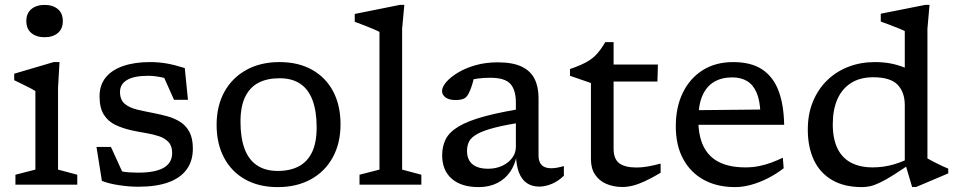

<svg xmlns="http://www.w3.org/2000/svg" viewBox="-20 -754 3913 784"><path d="M162 -602Q129 -602 108.2 -619Q87.5 -636 87.5 -668Q87.5 -700 108.2 -717Q129 -734 162 -734Q195.5 -734 216 -717Q236.5 -700 236.5 -668Q236.5 -636 216 -619Q195.5 -602 162 -602ZM223 -500.5 217 -396.5V-61.5L295.5 -40.5V0H43V-40.5L124.5 -61.5V-382Q119 -386 104.2 -393.8Q89.5 -401.5 71.5 -410.2Q53.5 -419 38 -426.5V-453L199 -500.5Z M592.5 -500.5Q628 -500.5 660.8 -494.8Q693.5 -489 734.5 -476L747.5 -346.5H690.5L635.5 -470L704 -418Q672 -431.5 641.2 -438Q610.5 -444.5 584.5 -444.5Q528 -444.5 499 -427.5Q470 -410.5 470 -378.5Q470 -346.5 489.2 -330.2Q508.5 -314 540 -306.5Q571.5 -299 608.5 -292Q636.5 -286.5 664.5 -278.8Q692.5 -271 716 -256.2Q739.5 -241.5 753.5 -215.2Q767.5 -189 767.5 -147Q767.5 -96.5 742 -61.8Q716.5 -27 667 -9.2Q617.5 8.5 545 8.5Q507.5 8.5 466 2.2Q424.5 -4 396 -15.5L374 -154H433L495.5 -17L434 -66Q452.5 -59 471 -55.2Q489.5 -51.5 508 -50.2Q526.5 -49 544 -49Q614 -49 648.5 -69Q683 -89 683 -129.5Q683 -158 668 -174Q653 -190 628.5 -198Q604 -206 575.2 -210.8Q546.5 -215.5 518.5 -221.5Q482 -229.5 451.8 -243.8Q421.5 -258 404 -285.8Q386.5 -313.5 386.5 -361Q386.5 -406.5 411.5 -437.5Q436.5 -468.5 483 -484.5Q529.5 -500.5 592.5 -500.5Z M1114 -56Q1165 -56 1200.5 -75Q1236 -94 1254.5 -133.2Q1273 -172.5 1273 -233.5Q1273 -300 1256.2 -344.8Q1239.5 -389.5 1206 -412Q1172.5 -434.5 1121.5 -434.5Q1070.5 -434.5 1035 -415.8Q999.5 -397 980.8 -357.8Q962 -318.5 962 -257.5Q962 -191 978.8 -146.2Q995.5 -101.5 1029.5 -78.8Q1063.5 -56 1114 -56ZM1114 10Q1037 10 981 -21.5Q925 -53 894.8 -110.2Q864.5 -167.5 864.5 -244Q864.5 -321.5 896.2 -379Q928 -436.5 985.8 -468.5Q1043.5 -500.5 1121.5 -500.5Q1198.5 -500.5 1254.5 -469Q1310.5 -437.5 1340.5 -380.5Q1370.5 -323.5 1370.5 -246.5Q1370.5 -169.5 1339 -111.8Q1307.5 -54 1249.8 -22Q1192 10 1114 10Z M1622 -61.5 1700.5 -40.5V0H1448V-40.5L1529.5 -61.5V-623.5Q1523 -627.5 1506.5 -634.5Q1490 -641.5 1469 -649.8Q1448 -658 1428.5 -665V-697L1612.5 -734H1631L1622 -636.5Z M2144 -315.5 2128.5 -257Q2049.5 -245.5 2001.8 -233.2Q1954 -221 1929 -207Q1904 -193 1895.5 -176.2Q1887 -159.5 1887 -138Q1887 -102 1909 -83.5Q1931 -65 1973.5 -65Q2005 -65 2030.8 -77Q2056.5 -89 2071.5 -109.2Q2086.5 -129.5 2086.5 -154.5V-335Q2086.5 -387 2063.8 -411.8Q2041 -436.5 1982.5 -436.5Q1954.5 -436.5 1930.5 -433.2Q1906.5 -430 1885 -424L1920 -457Q1916 -438 1912 -422.8Q1908 -407.5 1903.5 -395.2Q1899 -383 1893.5 -372Q1885 -355 1871.8 -350.2Q1858.5 -345.5 1840.5 -345.5Q1813.5 -345.5 1799.2 -356.2Q1785 -367 1785 -382Q1785 -399 1802.2 -419Q1819.5 -439 1850 -457.5Q1880.5 -476 1922 -487.8Q1963.5 -499.5 2012 -499.5Q2073.5 -499.5 2110 -482Q2146.5 -464.5 2162.8 -432Q2179 -399.5 2179 -355V-120Q2179 -101.5 2185 -89.8Q2191 -78 2202.8 -72.5Q2214.5 -67 2231.5 -67Q2243 -67 2256 -69.5Q2269 -72 2282.5 -76V-36.5Q2259.5 -14 2232.8 -3Q2206 8 2182 8Q2152.5 8 2131.5 -6.2Q2110.5 -20.5 2099.2 -49.2Q2088 -78 2086.5 -122L2090.5 -123.5Q2084 -83 2063.5 -53Q2043 -23 2010.2 -6.5Q1977.5 10 1934.5 10Q1864 10 1824.8 -24Q1785.5 -58 1785.5 -120.5Q1785.5 -156.5 1799.8 -185.2Q1814 -214 1852.2 -237.2Q1890.5 -260.5 1961 -279.5Q2031.5 -298.5 2144 -315.5Z M2485.5 -147Q2485.5 -105 2508.5 -87.5Q2531.5 -70 2579.5 -70Q2600.5 -70 2625 -74.2Q2649.5 -78.5 2677.5 -86V-48.5Q2640.5 -26.5 2612.8 -13.8Q2585 -1 2563.2 4.2Q2541.5 9.5 2521.5 9.5Q2485.5 9.5 2456.2 -3Q2427 -15.5 2410 -40.8Q2393 -66 2393 -104V-415L2307.5 -444.5V-472Q2333 -481 2351.8 -489.2Q2370.5 -497.5 2384.8 -506.5Q2399 -515.5 2410 -526.2Q2421 -537 2431 -550.5Q2441 -564 2451.5 -582H2485.5V-473.5ZM2449.5 -421 2452 -490.5H2666.5L2664.5 -421Z M2973.5 -500.5Q3046.5 -500.5 3091.8 -470.8Q3137 -441 3158.8 -384Q3180.5 -327 3182 -244.5H2817L2815 -304L3115 -307L3085 -294Q3083 -344.5 3069.2 -376.2Q3055.5 -408 3030.5 -423Q3005.5 -438 2970 -438Q2926.5 -438 2895.5 -419.5Q2864.5 -401 2848 -363Q2831.5 -325 2831.5 -265Q2831.5 -198.5 2853.2 -155.2Q2875 -112 2917.8 -91.2Q2960.5 -70.5 3024 -70.5Q3053.5 -70.5 3080.2 -76Q3107 -81.5 3131 -90.5Q3155 -99.5 3176.5 -110L3180 -67Q3149 -43 3114.8 -25.8Q3080.5 -8.5 3046.5 0.8Q3012.5 10 2981.5 10Q2908.5 10 2854.2 -19.5Q2800 -49 2769.8 -104.5Q2739.5 -160 2739.5 -238.5Q2739.5 -317 2768.5 -376Q2797.5 -435 2850 -467.8Q2902.5 -500.5 2973.5 -500.5Z M3674.5 -325Q3674.5 -377.5 3645.2 -408Q3616 -438.5 3545.5 -438.5Q3492 -438.5 3455.2 -415.2Q3418.5 -392 3399.5 -349.2Q3380.5 -306.5 3380.5 -246.5Q3380.5 -187.5 3399.5 -148.2Q3418.5 -109 3455 -89.8Q3491.5 -70.5 3543.5 -70.5Q3588 -70.5 3630 -82.8Q3672 -95 3714.5 -119V-97.5Q3663.5 -61.5 3629.2 -40Q3595 -18.5 3572 -7.8Q3549 3 3532.5 6.5Q3516 10 3500 10Q3427 10 3377.8 -18.8Q3328.5 -47.5 3303.5 -100.2Q3278.5 -153 3278.5 -225Q3278.5 -288.5 3299.5 -339.2Q3320.5 -390 3357.5 -426Q3394.5 -462 3444.2 -481.2Q3494 -500.5 3552 -500.5Q3585 -500.5 3613.2 -495.5Q3641.5 -490.5 3669.5 -479.8Q3697.5 -469 3728.5 -450.5L3674.5 -425.5V-627Q3668.5 -630.5 3650.5 -637.8Q3632.5 -645 3611.8 -653Q3591 -661 3576.5 -666V-698L3757.5 -734H3775.5L3767 -636.5V-107Q3771.5 -104.5 3782.2 -98.8Q3793 -93 3806 -86.5Q3819 -80 3831.5 -74.2Q3844 -68.5 3852 -65.5V-46L3721 9.5H3704.5L3674.5 -91.5Z"/></svg>

Font: Newsreader 9pt
Style: Regular
Weight: 400
Designer: Hugues Gentile
Foundry: Production Type
Version: Version 1.003